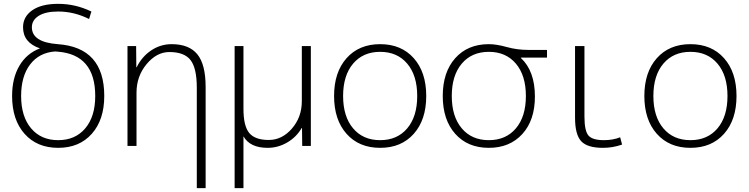

<svg xmlns="http://www.w3.org/2000/svg" viewBox="-20 -760 3899 1000"><path d="M267 -492Q184 -486 137 -424.5Q90 -363 90 -260Q90 -153 142 -91.5Q194 -30 283 -30Q372 -30 424 -91.5Q476 -153 476 -260Q476 -476 280 -491Q277 -491 273 -491.5Q269 -492 267 -492ZM188 -508Q100 -538 100 -618Q100 -673 148 -706.5Q196 -740 283 -740Q373 -740 456 -700L444 -661Q366 -700 283 -700Q217 -700 181.5 -677.5Q146 -655 146 -618Q146 -540 281 -530Q523 -513 523 -260Q523 -136 458 -63Q393 10 283 10Q173 10 108 -63Q43 -136 43 -260Q43 -353 81 -417.5Q119 -482 188 -508Z M862 -489Q796 -489 743.5 -426Q691 -363 691 -277V0H644V-520H689L690 -410H692Q719 -465 767.5 -497.5Q816 -530 874 -530Q965 -530 1008 -477Q1051 -424 1051 -307V220H1005V-303Q1005 -405 972.5 -447Q940 -489 862 -489Z M1552 -520H1599V0H1554L1553 -93H1551Q1524 -46 1476 -18Q1428 10 1374 10Q1282 10 1248 -50V220H1202V-520H1248V-193Q1248 -104 1278 -67.5Q1308 -31 1380 -31Q1449 -31 1500.5 -90.5Q1552 -150 1552 -233Z M2101 -428.5Q2049 -490 1960 -490Q1871 -490 1819 -428.5Q1767 -367 1767 -260Q1767 -153 1819 -91.5Q1871 -30 1960 -30Q2049 -30 2101 -91.5Q2153 -153 2153 -260Q2153 -367 2101 -428.5ZM2135 -63Q2070 10 1960 10Q1850 10 1785 -63Q1720 -136 1720 -260Q1720 -384 1785 -457Q1850 -530 1960 -530Q2070 -530 2135 -457Q2200 -384 2200 -260Q2200 -136 2135 -63Z M2526 -530Q2566 -530 2619.5 -515Q2673 -500 2733 -500H2829V-460H2693V-458Q2766 -390 2766 -257Q2766 -134 2700.5 -62Q2635 10 2526 10Q2416 10 2351 -63Q2286 -136 2286 -260Q2286 -384 2351 -457Q2416 -530 2526 -530ZM2385 -91.5Q2437 -30 2526 -30Q2615 -30 2667 -91.5Q2719 -153 2719 -260Q2719 -367 2667 -428.5Q2615 -490 2526 -490Q2437 -490 2385 -428.5Q2333 -367 2333 -260Q2333 -153 2385 -91.5Z M3024 -520V-153Q3024 -78 3045 -54Q3066 -30 3125 -30Q3173 -30 3210 -45L3220 -7Q3172 10 3120 10Q3039 10 3007 -24.5Q2975 -59 2975 -147V-520Z M3717 -428.5Q3665 -490 3576 -490Q3487 -490 3435 -428.5Q3383 -367 3383 -260Q3383 -153 3435 -91.5Q3487 -30 3576 -30Q3665 -30 3717 -91.5Q3769 -153 3769 -260Q3769 -367 3717 -428.5ZM3751 -63Q3686 10 3576 10Q3466 10 3401 -63Q3336 -136 3336 -260Q3336 -384 3401 -457Q3466 -530 3576 -530Q3686 -530 3751 -457Q3816 -384 3816 -260Q3816 -136 3751 -63Z"/></svg>

Font: M PLUS 1p Light
Style: Regular
Weight: 300
Version: Version 1.061